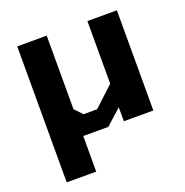

<svg xmlns="http://www.w3.org/2000/svg" viewBox="-127 -639 908 942"><g transform="rotate(-20 326.5 -168.0)"><path d="M63 187V-523H217V-139L255 -99H326L429 -195V-522H583V1H429V-72L348 1H217V187Z"/></g></svg>

Font: Tomorrow SemiBold
Style: Regular
Weight: 600
Designer: Tony de Marco, Monica Rizzolli
Foundry: Just in Type
Version: Version 2.002